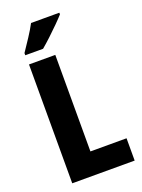

<svg xmlns="http://www.w3.org/2000/svg" viewBox="-171 -1007 804 1084"><g transform="rotate(-20 231.5 -465.0)"><path d="M68 0V-714H226V-134H443V0ZM329 -920Q313 -902 285.5 -874.5Q258 -847 228 -819Q198 -791 173 -770H66V-783Q91 -820 116 -858Q141 -896 159 -930H329Z"/></g></svg>

Font: Noto Sans Armenian Condensed ExtraBold
Style: Regular
Weight: 800
Width: 3
Designer: Monotype Design Team
Foundry: Monotype Imaging Inc.
Version: Version 2.008; ttfautohint (v1.8.4.7-5d5b)